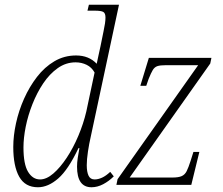

<svg xmlns="http://www.w3.org/2000/svg" viewBox="-20 -780 939 810"><path d="M140 10Q86 10 61 -34.5Q36 -79 36 -160Q36 -207 47.5 -260Q59 -313 81.5 -363.5Q104 -414 136 -455.5Q168 -497 209.5 -521.5Q251 -546 301 -546Q355 -546 388 -511Q392 -529 396 -548.5Q400 -568 404 -585L417 -649Q425 -685 425 -706Q425 -724 416 -729.5Q407 -735 379 -735H349L355 -760H482L363 -204Q356 -174 351 -140.5Q346 -107 346 -83Q346 -55 353.5 -39Q361 -23 379 -23Q394 -23 410.5 -30.5Q427 -38 445 -55L460 -36Q440 -16 415.5 -3Q391 10 366 10Q305 10 305 -77Q305 -94 308 -114Q311 -134 315 -155H311Q268 -64 225.5 -27Q183 10 140 10ZM149 -23Q176 -23 205 -48Q234 -73 261.5 -114.5Q289 -156 310.5 -207Q332 -258 344 -309L379 -474Q367 -496 345.5 -506.5Q324 -517 299 -517Q258 -517 223.5 -492.5Q189 -468 162.5 -428.5Q136 -389 117 -341Q98 -293 88.5 -245.5Q79 -198 79 -158Q79 -87 98.5 -55Q118 -23 149 -23ZM471 0 476 -24 816 -505H680Q656 -505 644 -501Q632 -497 624.5 -484.5Q617 -472 607 -447L597 -418H572L608 -536H872L867 -512L527 -31H707Q733 -31 746.5 -37Q760 -43 767.5 -58Q775 -73 784 -101L796 -139H821L787 0Z"/></svg>

Font: Noto Serif SemiCondensed ExtraLight
Style: Italic
Weight: 200
Width: 4
Italic angle: -12°
Designer: Monotype Design Team
Foundry: Monotype Imaging Inc.
Version: Version 2.013